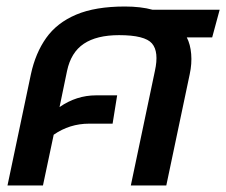

<svg xmlns="http://www.w3.org/2000/svg" viewBox="-20 -570 695 590"><path d="M3 0 75 -342Q89 -407 122 -453.5Q155 -500 214 -525Q273 -550 364 -550Q388 -550 409.5 -547.5Q431 -545 449 -540H655L632 -455H554Q565 -434 567.5 -404Q570 -374 563 -342L491 0H382L456 -352Q469 -411 447 -436.5Q425 -462 346 -462Q277 -462 237.5 -435.5Q198 -409 186 -352L163 -241Q215 -277 275 -277H340L326 -190H254Q194 -190 145 -156L112 0Z"/></svg>

Font: Kanit
Style: Italic
Weight: 400
Italic angle: -12°
Designer: Katatrad Team
Foundry: CadsonDemak
Version: Version 2.000; ttfautohint (v1.8.3)